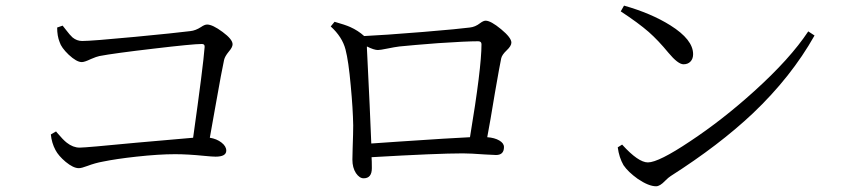

<svg xmlns="http://www.w3.org/2000/svg" viewBox="-20 -687 3040 684"><path d="M260.7 -87.9Q241.2 -87.9 213.9 -110.4Q188.5 -131.8 177.7 -152.3Q164.1 -177.7 161.1 -208L179.7 -218.8Q180.7 -216.8 183.6 -213.9Q205.1 -188.5 217.8 -178.7Q240.2 -161.1 263.7 -161.1Q285.2 -161.1 466.8 -178.7Q620.1 -192.4 668 -196.3Q704.1 -453.1 709 -519.5Q710 -530.3 699.2 -530.3Q667 -530.3 527.3 -513.7Q384.8 -497.1 334 -487.3Q324.2 -485.4 303.7 -476.6Q281.2 -465.8 271.5 -465.8Q252.9 -465.8 224.6 -492.2Q198.2 -517.6 192.4 -537.1Q183.6 -558.6 183.6 -588.9L203.1 -595.7Q207 -590.8 213.9 -582Q229.5 -561.5 238.3 -553.7Q253.9 -541 272.5 -541Q306.6 -541 460.9 -555.7Q603.5 -569.3 658.2 -576.2Q676.8 -578.1 696.3 -590.8Q709 -599.6 717.8 -599.6Q737.3 -599.6 772.9 -573.2Q808.6 -546.9 808.6 -529.3Q808.6 -518.6 794.9 -502.9Q781.2 -486.3 778.3 -473.6Q771.5 -444.3 746.1 -300.8Q733.4 -231.4 727.5 -196.3Q752 -192.4 769 -179.2Q786.1 -166 786.1 -150.4Q786.1 -128.9 748 -128.9Q736.3 -128.9 707 -131.8Q648.4 -137.7 603.5 -137.7Q545.9 -137.7 465.8 -128.9Q394.5 -121.1 346.7 -111.3Q319.3 -106.4 291 -95.7Q270.5 -87.9 260.7 -87.9Z M1275.4 -51.8Q1260.7 -51.8 1248 -70.3Q1235.4 -89.8 1235.4 -118.2Q1235.4 -126 1236.3 -158.2Q1238.3 -214.8 1238.3 -240.2Q1237.3 -299.8 1229.5 -381.8Q1221.7 -469.7 1210.9 -510.7Q1199.2 -555.7 1158.2 -592.8L1171.9 -609.4Q1210 -598.6 1227.5 -590.8Q1255.9 -578.1 1277.3 -558.6Q1342.8 -561.5 1487.3 -573.2Q1617.2 -584 1653.3 -588.9Q1672.9 -590.8 1690.4 -604.5Q1702.1 -613.3 1710 -613.3Q1728.5 -613.3 1765.1 -583Q1801.8 -552.7 1801.8 -535.2Q1801.8 -523.4 1785.2 -507.8Q1768.6 -492.2 1765.6 -479.5Q1760.7 -457 1743.2 -356.4Q1725.6 -249 1715.8 -198.2Q1742.2 -196.3 1758.8 -186.5Q1775.4 -176.8 1775.4 -163.1Q1775.4 -134.8 1747.1 -134.8Q1738.3 -134.8 1708 -136.7Q1655.3 -140.6 1628.9 -140.6Q1538.1 -140.6 1303.7 -127Q1304.7 -114.3 1304.7 -87.9Q1304.7 -51.8 1275.4 -51.8ZM1302.7 -175.8Q1332 -177.7 1401.4 -182.6Q1588.9 -195.3 1654.3 -198.2Q1695.3 -444.3 1695.3 -529.3Q1695.3 -540 1683.6 -540Q1640.6 -540 1540 -533.2Q1451.2 -526.4 1403.3 -521.5Q1386.7 -519.5 1358.4 -513.7Q1335 -508.8 1326.2 -508.8Q1312.5 -508.8 1287.1 -521.5Q1287.1 -519.5 1287.1 -515.6Q1298.8 -281.2 1302.7 -175.8Z M2317.4 -23.4Q2291 -23.4 2252 -49.8Q2217.8 -74.2 2201.2 -98.6Q2185.5 -126 2180.7 -162.1L2196.3 -171.9Q2253.9 -108.4 2288.1 -108.4Q2326.2 -108.4 2438.5 -183.6Q2553.7 -259.8 2666 -361.3Q2794.9 -477.5 2859.4 -575.2L2881.8 -560.5Q2798.8 -413.1 2662.1 -283.2Q2542 -169.9 2369.1 -59.6Q2361.3 -54.7 2349.6 -43Q2331.1 -23.4 2317.4 -23.4ZM2415 -458Q2395.5 -458 2361.3 -499Q2325.2 -543 2291 -573.2Q2253.9 -605.5 2191.4 -646.5L2203.1 -667Q2299.8 -639.6 2368.2 -596.7Q2449.2 -545.9 2449.2 -494.1Q2449.2 -477.5 2439.9 -467.8Q2430.7 -458 2415 -458Z"/></svg>

Font: Bpmf Zihi Only R
Style: R
Weight: 400
Foundry: But Ko
Version: Version 1.320